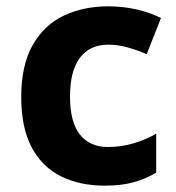

<svg xmlns="http://www.w3.org/2000/svg" viewBox="-20 -576 556 606"><path d="M311 10Q232 10 172.5 -19.5Q113 -49 80 -111Q47 -173 47 -270Q47 -370 83 -433.5Q119 -497 181 -526.5Q243 -556 322 -556Q369 -556 412 -546Q455 -536 488 -519L443 -405Q413 -418 382.5 -426.5Q352 -435 322 -435Q264 -435 232.5 -394Q201 -353 201 -271Q201 -190 232.5 -151Q264 -112 320 -112Q362 -112 401 -123.5Q440 -135 473 -154V-31Q441 -12 402.5 -1Q364 10 311 10Z"/></svg>

Font: Noto Sans Thai Looped
Style: Bold
Weight: 700
Designer: Sasikarn Vongin, Ben Mitchell
Foundry: The Fontpad Ltd
Version: Version 1.001; ttfautohint (v1.8.4.7-5d5b)